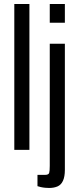

<svg xmlns="http://www.w3.org/2000/svg" viewBox="-20 -744 390 953"><path d="M51 0V-724H126V0ZM227 -631V-724H302V-631ZM224 189Q216 189 204.5 188Q193 187 182 184.5Q171 182 166 180V124H203Q221 124 224 114.5Q227 105 227 79V-527H302V99Q302 133 292.5 153.5Q283 174 265 181.5Q247 189 224 189Z"/></svg>

Font: Archivo ExtraCondensed
Style: Regular
Weight: 400
Width: 2
Designer: Hector Gatti
Foundry: Omnibus-Type
Version: Version 2.001